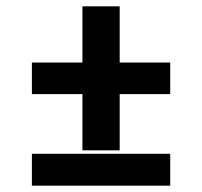

<svg xmlns="http://www.w3.org/2000/svg" viewBox="-20 -588 640 608"><path d="M241 -112V-290H81V-390H241V-568H359V-390H519V-290H359V-112ZM81 0V-101H519V0Z"/></svg>

Font: R Plex Mono
Style: Bold
Weight: 700
Monospace: yes
Designer: Belleve Invis
Foundry: Belleve Invis
Version: Version 31.8.0